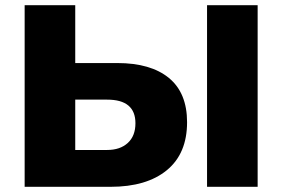

<svg xmlns="http://www.w3.org/2000/svg" viewBox="-20 -720 1089 740"><path d="M701 -249Q701 -128 623 -64Q545 0 406 0H75V-700H270V-477H432Q561 -477 631 -419.5Q701 -362 701 -249ZM502 -245Q502 -336 393 -336H270V-142H393Q443 -142 472.5 -169Q502 -196 502 -245ZM778 -700H973V0H778Z"/></svg>

Font: CMG Sans ExtraBold
Style: Regular
Weight: 800
Designer: Julieta Ulanovsky
Foundry: Julieta Ulanovsky
Version: Version 7.200